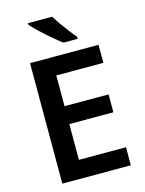

<svg xmlns="http://www.w3.org/2000/svg" viewBox="-136 -1019 831 1099"><g transform="rotate(-15 279.0 -469.0)"><path d="M499 0H93V-714H499V-607H220V-425H481V-319H220V-107H499ZM284 -938Q297 -916 316.5 -888.5Q336 -861 356 -835Q376 -809 392 -791V-778H308Q284 -796 251 -824Q218 -852 187.5 -881Q157 -910 141 -928V-938Z"/></g></svg>

Font: Noto Sans Medefaidrin SemiBold
Style: Regular
Weight: 600
Designer: Dalton Maag Ltd
Foundry: Dalton Maag Ltd
Version: Version 1.002; ttfautohint (v1.8.4.7-5d5b)